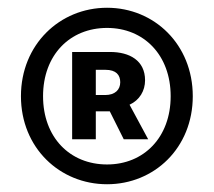

<svg xmlns="http://www.w3.org/2000/svg" viewBox="-20 -831 552 495"><path d="M34 -583C34 -450 134 -356 256 -356C378 -356 477 -450 477 -583C477 -716 378 -811 256 -811C134 -811 34 -716 34 -583ZM91 -583C91 -689 160 -759 256 -759C351 -759 420 -689 420 -583C420 -477 351 -407 256 -407C160 -407 91 -477 91 -583ZM166 -697V-472H227V-544H263L299 -472H362L314 -561C340 -573 354 -597 354 -624C354 -675 314 -697 264 -697ZM227 -651H252C279 -651 290 -638 290 -619C290 -600 277 -586 251 -586H227Z"/></svg>

Font: Noto Sans KR Bold
Style: Regular
Weight: 700
Designer: Ryoko NISHIZUKA  (kana & ideographs); Paul D. Hunt (Latin, Greek & Cyrillic); Wenlong ZHANG  (bopomofo); Sandoll Communi
Foundry: Adobe Systems Incorporated
Version: Version 1.004;PS 1.004;hotconv 1.0.82;makeotf.lib2.5.63406